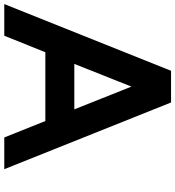

<svg xmlns="http://www.w3.org/2000/svg" viewBox="20 -860 840 921"><g transform="rotate(90 440.5 -400.0)"><path d="M287 -336 396 -610 505 -336ZM231 -197H561L640 0H792L472 -800H320L0 0H152Z"/></g></svg>

Font: MintSans
Style: Bold
Weight: 700
Version: Version 2.0